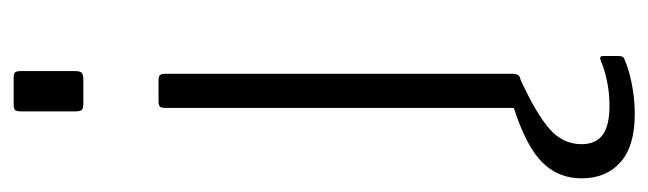

<svg xmlns="http://www.w3.org/2000/svg" viewBox="-369 -428 949 281"><g transform="rotate(-90 105.5 -287.5)"><path d="M85.5 -642C87.2 -640.7 90.3 -640 95 -640H129C134.3 -640 137.8 -640.8 139.5 -642.5C141.2 -644.2 142 -647.7 142 -653V-731C142 -735.7 141.3 -738.7 140 -740C138.7 -741.3 136.3 -742 133 -742H93C89 -742 86.3 -741.3 85 -740C83.7 -738.7 83 -735.7 83 -731V-651C83 -646.3 83.8 -643.3 85.5 -642ZM162 116.5C160.7 116.2 158.3 116.7 155 118C149.7 120.7 141 123.3 129 126C117 128.7 104.3 130 91 130C71.7 130 57.5 126.7 48.5 120C39.5 113.3 35 103 35 89C35 71 42.3 55.5 57 42.5C71.7 29.5 95.7 15.3 129 0C132.3 -0.7 134.7 -1.8 136 -3.5C137.3 -5.2 138 -8.3 138 -13V-519C138 -523.7 137.3 -526.7 136 -528C134.7 -529.3 132 -530 128 -530H98C94 -530 91.3 -529.3 90 -528C88.7 -526.7 88 -523.7 88 -519V-11V-10C50.7 2 24.2 15.8 8.5 31.5C-7.2 47.2 -15 66.3 -15 89C-15 113 -7.2 132 8.5 146C24.2 160 47.7 167 79 167C94.3 167 109.3 165.5 124 162.5C138.7 159.5 150.3 156 159 152C161 151.3 162.3 150.3 163 149C163.7 147.7 164 145.7 164 143V121C164 118.3 163.3 116.8 162 116.5Z"/></g></svg>

Font: Libre Franklin ExtraLight
Style: Regular
Weight: 275
Designer: Pablo Impallari, Rodrigo Fuenzalida
Foundry: Impallari Type
Version: Version 1.002; ttfautohint (v1.5)